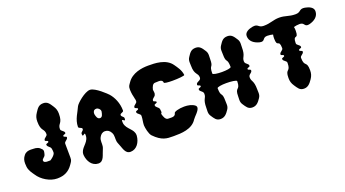

<svg xmlns="http://www.w3.org/2000/svg" viewBox="-48 -990 2550 1418"><g transform="rotate(-20 1227.5 -280.5)"><path d="M216.3 -143C208.9 -143 198.2 -143 192.5 -143C180.4 -143 163.8 -146.5 163.8 -161C163.8 -174.6 184.7 -180.2 189.4 -196.2C191.8 -205.8 195.1 -214.6 195.1 -223.4C195.1 -229 193.4 -234.6 189.4 -239.4C171.9 -260.3 152.6 -266.6 126.4 -266.6C125.5 -266.6 124.7 -266.6 123.8 -266.6C118.2 -266.6 112.7 -267.4 107.8 -267.4C86.2 -267.4 67.8 -263.4 53.4 -245.8C37.4 -226.6 32.7 -208.2 32.7 -185.8C32.7 -177.8 33.4 -169.8 34.2 -161C37.3 -129 57.4 -104.2 69.4 -86.6C100.7 -36.2 165.3 0 217.3 0H222.3C272.3 0 312.3 -18 342.3 -62C357.3 -84 362.3 -88 362.3 -113C362.3 -115 361.3 -146 361.3 -221C361.3 -240 387.3 -242 389.3 -261C390.3 -272 367.3 -268 367.3 -279C367.3 -290 390.3 -286 389.3 -297C387.4 -315.7 361.3 -317.9 361.3 -336C361.3 -381.3 393.3 -366.4 393.3 -445C393.3 -470 388.3 -488 373.3 -510C356.3 -536 343.3 -558 310.3 -558C273.3 -558 261.3 -537 243.3 -510C228.3 -488 223.3 -470 223.3 -445C223.3 -366.4 255.4 -381.3 255.4 -336C255.4 -317.9 229.3 -315.7 227.3 -297C226.3 -286 249.3 -290 249.3 -279C249.3 -268 226.3 -272 227.3 -261C229.3 -242 251.3 -240 255.3 -221C257.5 -210.7 258.2 -200.7 258.2 -191.1C258.2 -169.3 217.3 -143 216.3 -143Z M665 -386C680 -386 695 -370 695 -357V-353C691 -333 687 -311 668 -311C648 -311 642 -333 638 -353V-357C638 -370 643 -386 665 -386ZM669 -533C668.7 -533 668.4 -533 668.1 -533C626.9 -533 552.9 -468.8 544 -448C529 -411 492 -365 492 -306C492 -291 520 -295 520 -280C520 -265 500 -263 500 -248C500 -208 525 -265 525 -230C525 -226 525 -221 524 -216C515 -166 460 -150 460 -101V-96C464 -47 493 -1 542 0H543C587 0 591 -51 610 -92C615 -104 616 -115 616 -126V-141C616 -153 617 -165 624 -178C634 -196 647 -208 668 -208C689 -208 704 -197 714 -178C721 -165 722 -153 722 -141V-126C722 -115 723 -104 728 -92C747 -51 751 0 795 0H796C845 -1 874 -47 878 -96V-101C878 -150 823 -166 814 -216C813 -221 813 -226 813 -230C813 -265 838 -208 838 -248C838 -263 818 -265 818 -280C818 -295 846 -291 846 -306C846 -365 822 -416 794 -448C786 -457 710 -532 669 -533Z M981 -62C1040.1 -0.9 1080.5 0 1128.4 0C1129.9 0 1131.5 0 1133 0H1138C1190 0 1278 -1 1317 -64C1329 -82.3 1370.2 -114.7 1370.2 -139.7C1370.2 -146 1367.5 -151.9 1361 -157C1340.4 -173 1309.4 -178.8 1280 -178.8C1237.8 -178.8 1199 -167 1199 -157C1199 -155 1198 -153 1197 -151C1191.6 -136.8 1178.4 -134.5 1163.2 -134.5C1156 -134.5 1148.4 -135 1141 -135H1139C1119 -135 1109 -161 1103 -185C1106 -200 1109 -185 1109 -202C1109 -208 1108 -214 1107 -221C1104 -240 1079 -243 1079 -262C1079 -273 1101 -269 1101 -280C1101 -291 1079 -287 1079 -298C1079 -317 1104 -319 1107 -338C1108 -345 1109 -341 1109 -347C1109 -362 1107 -360 1106 -374C1111 -396 1120 -418 1139 -418H1141C1151 -418 1160 -419 1169 -419C1183 -419 1199 -414 1199 -397C1199 -390 1230.2 -387.2 1265.2 -387.2C1310 -387.2 1361 -391.8 1361 -397.9C1361 -397.9 1361 -398 1361 -398C1357 -438 1332 -469 1317 -491C1274 -554 1184 -554 1133 -554C1083 -554 1006 -543 967 -485C952 -463 947 -460 947 -435V-428C948 -404 952 -383 957 -364C959 -345 961 -359 961 -338C961 -319 933 -317 933 -298C933 -287 955 -291 955 -280C955 -269 933 -273 933 -262C933 -243 961 -241 961 -222C961 -198.5 953.9 -172.3 953.9 -151.8C953.9 -150.5 953.9 -149.2 954 -148C955 -129 964 -80 981 -62Z M1559 -221C1559 -230 1595 -235.2 1631 -235.2C1667 -235.2 1713 -230.5 1713 -221C1712 -145 1681 -191 1681 -113C1681 -103 1680.2 -94.1 1680.2 -85.7C1680.2 -73 1682 -61.2 1691 -48C1708 -23 1719 0 1753 0C1786 0 1803 -21 1821 -48C1830 -61.2 1831.8 -73 1831.8 -85.7C1831.8 -94.1 1831 -103 1831 -113C1831 -187.9 1808.9 -178.9 1808.9 -216.1C1808.9 -240.3 1837 -240.3 1837 -261C1837 -272 1815 -268 1815 -279C1815 -290 1837 -286 1837 -297C1837 -317.7 1808.9 -317.7 1808.9 -341.9C1808.9 -379.1 1831 -370.1 1831 -445C1831 -455 1831.8 -463.9 1831.8 -472.3C1831.8 -485 1830 -496.8 1821 -510C1804 -536 1791 -558 1758 -558C1721 -558 1709 -537 1691 -510C1682 -496.8 1680.2 -485 1680.2 -472.3C1680.2 -463.9 1681 -455 1681 -445C1681 -367 1702 -413 1703 -337C1703 -327.5 1667 -322.8 1631 -322.8C1595 -322.8 1559 -328 1559 -337C1560 -413 1581 -367 1581 -445C1581 -455 1581.8 -463.9 1581.8 -472.3C1581.8 -485 1580 -496.8 1571 -510C1554 -536 1541 -558 1508 -558C1471 -558 1459 -537 1441 -510C1432 -496.8 1430.2 -485 1430.2 -472.3C1430.2 -463.9 1431 -455 1431 -445C1431 -369.2 1463.1 -380.3 1463.1 -340.6C1463.1 -314.9 1425 -320.4 1425 -297C1425 -286 1447 -290 1447 -279C1447 -268 1425 -272 1425 -261C1425 -240.3 1453.1 -240.3 1453.1 -216.1C1453.1 -178.9 1431 -187.9 1431 -113C1431 -103 1430.2 -94.1 1430.2 -85.7C1430.2 -73 1432 -61.2 1441 -48C1458 -23 1469 0 1503 0C1536 0 1553 -21 1571 -48C1580 -61.2 1581.8 -73 1581.8 -85.7C1581.8 -94.1 1581 -103 1581 -113C1581 -191 1560 -145 1559 -221Z M2214.5 -337C2215.5 -413 2246.5 -347 2246.5 -425C2246.5 -435.4 2245.6 -444.6 2243.5 -453.4C2257 -457.2 2271.6 -460 2289.5 -460C2326.4 -460 2316.3 -432.2 2345.2 -432.2C2349.2 -432.2 2353.6 -432.8 2358.5 -434C2397.6 -444 2432.7 -467 2432.7 -509.9C2432.7 -540.2 2399.2 -554.2 2368.5 -560C2363.4 -561 2358.7 -561.4 2354.4 -561.4C2322.7 -561.4 2327.3 -538.9 2289.5 -538C2288.1 -538 2286.8 -538 2285.4 -538C2234.4 -538 2212.2 -556 2163.5 -556C2116.7 -556 2090.8 -538 2039.6 -538C2038.3 -538 2036.9 -538 2035.5 -538C1997.7 -538.9 2002.3 -561.4 1970.6 -561.4C1966.3 -561.4 1961.6 -561 1956.5 -560C1925.8 -554.2 1892.3 -540.2 1892.3 -509.9C1892.3 -467 1927.4 -444 1966.5 -434C1971.4 -432.8 1975.8 -432.2 1979.8 -432.2C2008.7 -432.2 1998.6 -460 2035.5 -460C2052.3 -460 2066.5 -457.5 2079.6 -454.1C2077.4 -445.1 2076.5 -435.7 2076.5 -425C2076.5 -347 2107.5 -413 2108.5 -337C2108.5 -318 2080.5 -316 2080.5 -297C2080.5 -286 2102.5 -291 2102.5 -279C2102.5 -268 2080.5 -272 2080.5 -261C2080.5 -242 2108.5 -240 2108.5 -221C2107.5 -145 2076.5 -191 2076.5 -113C2076.5 -88 2081.5 -70 2096.5 -48C2114.5 -22 2124.5 0 2158.5 0C2191.5 0 2208.5 -22 2226.5 -48C2241.5 -70 2246.5 -88 2246.5 -113C2246.5 -191 2215.5 -145 2214.5 -221C2214.5 -240 2242.5 -242 2242.5 -261C2242.5 -272 2220.5 -268 2220.5 -279C2220.5 -291 2242.5 -286 2242.5 -297C2242.5 -316 2214.5 -318 2214.5 -337Z"/></g></svg>

Font: Chromatic Etruscan
Style: Regular
Weight: 400
Version: Version 000.910